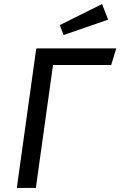

<svg xmlns="http://www.w3.org/2000/svg" viewBox="-20 -928 594 948"><path d="M63 0 159 -689 244 -623 157 0ZM161 -689H554L529 -607H227ZM275 -804 484 -908 514 -831 294 -755Z"/></svg>

Font: Fira Sans Variable
Style: Italic
Weight: 397
Italic angle: -8°
Designer: Carrois Corporate & Edenspiekermann AG
Foundry: Carrois Corporate GbR & Edenspiekermann AG
Version: Version 4.202